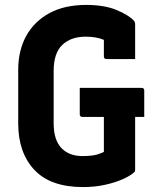

<svg xmlns="http://www.w3.org/2000/svg" viewBox="-20 -740 640 780"><path d="M304 -383H555Q566 -383 566 -372V-265H529V-49Q529 -44 526 -41Q510 -26 478.5 -12Q447 2 405.5 11Q364 20 318 20Q185 20 119.5 -50Q54 -120 54 -238V-456Q54 -535 86.5 -594Q119 -653 180.5 -686.5Q242 -720 330 -720Q403 -720 452 -700Q501 -680 523 -657Q529 -652 529 -640V-500H413Q402 -500 402 -511V-578Q372 -591 328 -591Q268 -591 233 -557.5Q198 -524 198 -452V-239Q198 -170 231 -137Q262 -106 315 -106Q358 -106 380 -114Q402 -122 402 -123V-265H315Q304 -265 304 -276Z"/></svg>

Font: Recursive Mn Lnr St
Style: Bold
Weight: 700
Monospace: yes
Version: Version 1.079;hotconv 1.0.112;makeotfexe 2.5.65598; ttfautoh